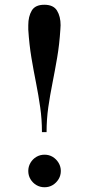

<svg xmlns="http://www.w3.org/2000/svg" viewBox="-20 -778 374 808"><path d="M156.5 -222Q156.5 -276 149.2 -326.5Q142 -377 131.8 -428.5Q121.5 -480 112.2 -535.2Q103 -590.5 99 -653.5Q99 -659 99 -663.2Q99 -667.5 99 -672Q99 -708.5 113.5 -733.2Q128 -758 166.5 -758Q205 -758 220 -733.2Q235 -708.5 235 -672Q235 -667.5 234.5 -663.2Q234 -659 234 -653.5Q230 -590.5 220.5 -535.2Q211 -480 200.8 -428.5Q190.5 -377 183.2 -326.5Q176 -276 176 -222ZM167.5 10Q148.5 10 133 0.8Q117.5 -8.5 108.2 -24Q99 -39.5 99 -58.5Q99 -77 108.2 -92.8Q117.5 -108.5 133 -117.8Q148.5 -127 167.5 -127Q186.5 -127 201.8 -117.8Q217 -108.5 226.5 -92.8Q236 -77 236 -58.5Q236 -39.5 226.5 -24Q217 -8.5 201.8 0.8Q186.5 10 167.5 10Z"/></svg>

Font: Bodoni Moda 11pt Medium
Style: Regular
Weight: 500
Designer: Owen Earl
Foundry: indestructible type
Version: Version 2.004